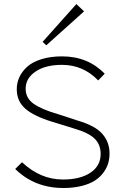

<svg xmlns="http://www.w3.org/2000/svg" viewBox="-20 -919 617 950"><path d="M522 -159.2Q522 -133.3 514.9 -109.9Q507.8 -86.4 491 -64Q474.1 -41.5 448.7 -25.1Q423.3 -8.8 383.5 1.2Q343.8 11.2 293.9 11.2Q150.9 11.2 55.2 -83L88.9 -116.2Q180.2 -30.8 291 -30.8Q377.4 -30.8 427.7 -64.7Q478 -98.6 478 -157.2Q478 -204.6 447.5 -233.6Q417 -262.7 349.1 -282.2Q345.2 -283.7 295.2 -299.1Q245.1 -314.5 236.8 -316.9Q148.4 -344.2 105.7 -380.9Q63 -417.5 63 -478Q63 -509.3 75.9 -537.4Q88.9 -565.4 114.7 -588.9Q140.6 -612.3 185.1 -626.2Q229.5 -640.1 287.1 -640.1Q415 -640.1 498 -554.2L465.8 -521Q391.6 -598.1 287.1 -598.1Q204.6 -598.1 155.8 -564.9Q106.9 -531.7 106.9 -480Q106.9 -434.1 145.5 -406.2Q184.1 -378.4 264.2 -355Q270.5 -353 292 -346.2Q313.5 -339.4 337.6 -331.3Q361.8 -323.2 366.2 -321.8Q451.2 -296.9 486.6 -256.3Q522 -215.8 522 -159.2ZM357.9 -898.9 396 -862.8 209 -694.8 190.9 -711.9Z"/></svg>

Font: Sinkin Sans 200 X Light
Style: Regular
Weight: 200
Designer: Keith Bates
Foundry: K-Type
Version: Sinkin Sans (version 1.0)  by Keith Bates   •   © 2014   www